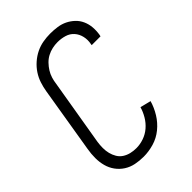

<svg xmlns="http://www.w3.org/2000/svg" viewBox="-221 -838 941 941"><g transform="rotate(-45 250.0 -367.5)"><path d="M205 8Q176 8 149 2.5Q122 -3 99.5 -17.5Q77 -32 61.5 -53.5Q46 -75 39 -101Q32 -127 32 -155.5Q32 -184 37 -213L94 -558Q98 -582 106 -606.5Q114 -631 128.5 -653Q143 -675 163.5 -693Q184 -711 207.5 -722.5Q231 -734 256.5 -738.5Q282 -743 307 -743Q332 -743 356 -739.5Q380 -736 400.5 -726Q421 -716 438 -700Q455 -684 464.5 -662.5Q474 -641 476 -617Q478 -593 474 -568L472 -559H411L412 -566Q417 -591 411.5 -615Q406 -639 390.5 -656.5Q375 -674 351.5 -681Q328 -688 303 -688Q285 -688 266.5 -684Q248 -680 231 -671Q214 -662 200.5 -648Q187 -634 177 -618Q167 -602 161.5 -584Q156 -566 154 -549L96 -204Q93 -184 93 -164Q93 -144 97.5 -126Q102 -108 111.5 -92Q121 -76 136.5 -66Q152 -56 170.5 -51.5Q189 -47 209 -47Q235 -47 261 -56Q287 -65 308 -83Q329 -101 343.5 -125.5Q358 -150 365 -175L421 -161Q411 -126 391 -93.5Q371 -61 341.5 -37Q312 -13 276 -2.5Q240 8 205 8Z"/></g></svg>

Font: Iosevka Light
Style: Italic
Weight: 300
Italic angle: -9°
Monospace: yes
Designer: Belleve Invis
Foundry: Belleve Invis
Version: Version 32.5.0; ttfautohint (v1.8.4)